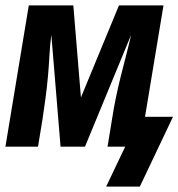

<svg xmlns="http://www.w3.org/2000/svg" viewBox="-24 -540 657 707"><path d="M367 147 437 0H372L389 -104Q395 -143 403 -181.5Q411 -220 420.5 -258Q430 -296 440 -334.5Q450 -373 459 -412L289 0H199L165 -412Q160 -373 158 -334.5Q156 -296 152.5 -258Q149 -220 144 -181.5Q139 -143 133 -104L116 0H-4L82 -520H246L274 -181L414 -520H578L510 -110H613L491 147Z"/></svg>

Font: Iosevka Extrabold Extended
Style: Italic
Weight: 800
Width: 7
Italic angle: -9°
Monospace: yes
Designer: Belleve Invis
Foundry: Belleve Invis
Version: Version 32.5.0; ttfautohint (v1.8.4)